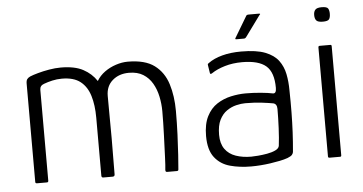

<svg xmlns="http://www.w3.org/2000/svg" viewBox="-47 -716 1527 807"><g transform="rotate(-5 716.5 -312.5)"><path d="M79 0Q72 0 72 -6V-421Q72 -434 76.5 -440Q81 -446 90 -450Q102 -455 123.5 -461Q145 -467 171 -471.5Q197 -476 220 -476Q279 -476 314.5 -457Q350 -438 371 -406Q384 -428 405.5 -443.5Q427 -459 453 -467.5Q479 -476 503 -476Q576 -476 615.5 -446.5Q655 -417 671 -366Q687 -315 687 -252Q687 -201 685 -153Q683 -105 680.5 -67.5Q678 -30 676 -8Q676 -3 674 -1.5Q672 0 669 0H629Q624 0 622.5 -2Q621 -4 621 -9Q623 -24 624.5 -64Q626 -104 628 -155.5Q630 -207 630 -256Q630 -287 623.5 -318Q617 -349 602.5 -374Q588 -399 564 -414Q540 -429 504 -429Q462 -429 434.5 -405Q407 -381 407 -340Q407 -284 407.5 -241Q408 -198 408 -161Q408 -124 407.5 -87.5Q407 -51 407 -9Q407 0 398 0H359Q351 0 351 -8V-253Q351 -306 339 -345.5Q327 -385 299 -407Q271 -429 221 -429Q200 -429 180.5 -424.5Q161 -420 145 -414Q127 -408 127 -390V-7Q127 0 121 0Z M982 8Q934 8 893.5 -3Q853 -14 828.5 -45.5Q804 -77 804 -136Q804 -186 820.5 -218.5Q837 -251 864 -268.5Q891 -286 923 -293Q955 -300 985 -300Q1017 -300 1049 -297Q1081 -294 1099 -290Q1114 -287 1114 -312Q1114 -378 1082.5 -405Q1051 -432 982 -432Q942 -432 908.5 -422Q875 -412 853 -397Q849 -394 846 -394.5Q843 -395 843 -399L838 -431Q837 -436 838.5 -437.5Q840 -439 843 -441Q866 -458 901.5 -467.5Q937 -477 982 -477Q1046 -477 1083 -462.5Q1120 -448 1138.5 -423Q1157 -398 1163.5 -365.5Q1170 -333 1170 -297Q1171 -246 1170.5 -203.5Q1170 -161 1168 -120.5Q1166 -80 1162 -37Q1161 -31 1156.5 -25.5Q1152 -20 1137 -14Q1123 -9 1103.5 -5Q1084 -1 1063 2Q1042 5 1021.5 6.5Q1001 8 982 8ZM986 -33Q996 -33 1014.5 -34.5Q1033 -36 1053 -39.5Q1073 -43 1088 -50Q1103 -57 1105 -68Q1109 -99 1111 -142.5Q1113 -186 1113 -223Q1113 -244 1098 -248Q1083 -251 1051 -255Q1019 -259 980 -259Q963 -259 942 -254Q921 -249 902 -236Q883 -223 871 -199Q859 -175 859 -136Q859 -99 875.5 -76Q892 -53 921 -43Q950 -33 986 -33ZM967 -530Q962 -530 962 -532Q962 -534 964 -537L1016 -624Q1018 -629 1027 -629H1071Q1074 -629 1075 -627.5Q1076 -626 1072 -623L1007 -534Q1005 -532 1003 -531Q1001 -530 997 -530Z M1367 -603Q1367 -587 1361.5 -579.5Q1356 -572 1335 -572Q1315 -572 1308 -579.5Q1301 -587 1301 -603Q1301 -617 1308 -625Q1315 -633 1335 -633Q1357 -633 1362 -625Q1367 -617 1367 -603ZM1363 -6Q1363 0 1358 0H1313Q1307 0 1307 -6V-466Q1307 -472 1313 -472H1358Q1363 -472 1363 -466Z"/></g></svg>

Font: Glory Light
Style: Regular
Weight: 300
Version: Version 1.011